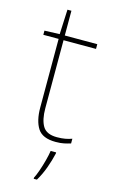

<svg xmlns="http://www.w3.org/2000/svg" viewBox="-133 -710 585 982"><g transform="rotate(15 159.5 -219.0)"><path d="M212 -15Q237 -15 256 -18.5Q275 -22 291 -28V-3Q275 2 256.5 6Q238 10 212 10Q142 10 116.5 -30Q91 -70 91 -140V-503H10V-525L90 -528L96 -659H117V-528H289V-503H117V-143Q117 -82 137 -48.5Q157 -15 212 -15ZM229 67Q220 106 205.5 146Q191 186 170 221H153V215Q161 200 171 171.5Q181 143 189 112.5Q197 82 200 61H229Z"/></g></svg>

Font: Noto Sans Gujarati Thin
Style: Regular
Weight: 100
Designer: Jelle Bosma - Monotype Design Team, Universal Thirst
Foundry: Monotype Imaging Inc.
Version: Version 2.106; ttfautohint (v1.8.4.7-5d5b)